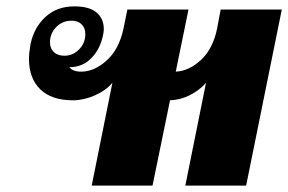

<svg xmlns="http://www.w3.org/2000/svg" viewBox="-20 -583 905 603"><path d="M865 -553 753 0H562L627 -323Q606 -299 576 -284Q546 -269 514 -268L459 0H268L333 -323Q313 -299 278 -283.5Q243 -268 209 -268Q142 -268 106.5 -302.5Q71 -337 71 -398Q71 -417 76 -445Q87 -497 123 -530Q159 -563 213 -563Q261 -563 283.5 -543.5Q306 -524 306 -492Q306 -482 303 -470Q294 -428 266.5 -400Q239 -372 198 -372Q208 -358 235 -358Q276 -358 315 -393Q354 -428 368 -494L380 -553H572L532 -358Q574 -360 611.5 -395Q649 -430 662 -494L673 -553ZM182 -408Q209 -408 228.5 -428Q248 -448 248 -476Q248 -495 236.5 -506.5Q225 -518 205 -518Q176 -518 156.5 -498Q137 -478 137 -450Q137 -431 149 -419.5Q161 -408 182 -408Z"/></svg>

Font: Taviraj Black
Style: Italic
Weight: 900
Italic angle: -12°
Designer: Katatrad Team
Foundry: CadsonDemak
Version: Version 1.001